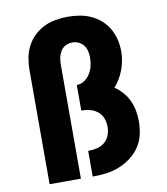

<svg xmlns="http://www.w3.org/2000/svg" viewBox="-83 -813 766 882"><g transform="rotate(-10 300.0 -371.5)"><path d="M77 0V-530Q77 -559 82 -587.5Q87 -616 100 -641.5Q113 -667 134 -687.5Q155 -708 180.5 -720.5Q206 -733 234.5 -738Q263 -743 292 -743Q292 -743 292 -743Q292 -743 292 -743Q320 -743 347.5 -738.5Q375 -734 400 -722.5Q425 -711 446 -692.5Q467 -674 480.5 -650Q494 -626 500.5 -599Q507 -572 507 -544Q507 -501 491.5 -459Q476 -417 447 -385Q468 -371 484.5 -352Q501 -333 511.5 -310.5Q522 -288 526.5 -263.5Q531 -239 531 -214Q531 -182 524 -151.5Q517 -121 499.5 -95Q482 -69 456.5 -50Q431 -31 402 -19.5Q373 -8 342 -4Q311 0 279 0H278V-120H279Q300 -120 319.5 -124.5Q339 -129 355 -142Q371 -155 378 -174.5Q385 -194 385 -214Q385 -234 378 -253Q371 -272 355 -285Q339 -298 319.5 -303Q300 -308 279 -308V-427Q299 -427 315.5 -438.5Q332 -450 342 -466.5Q352 -483 356.5 -502Q361 -521 361 -541Q361 -556 357.5 -571Q354 -586 345 -598Q336 -610 322 -616.5Q308 -623 293 -623Q276 -623 261 -615.5Q246 -608 237.5 -593.5Q229 -579 226 -563Q223 -547 223 -530V0Z"/></g></svg>

Font: Iosevka Curly Heavy Extended
Style: Regular
Weight: 900
Width: 7
Monospace: yes
Designer: Belleve Invis
Foundry: Belleve Invis
Version: Version 11.1.0; ttfautohint (v1.8.3)